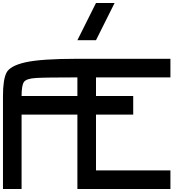

<svg xmlns="http://www.w3.org/2000/svg" viewBox="-20 -1270 1290 1290"><path d="M0 -625Q0 -734.4 23.4 -781.2Q46.9 -828.1 152.3 -851.6Q257.8 -875 500 -875H1125V-750H625V-625H875V-500H625V-125H1125V0H500V-500H125V0H0ZM500 -750Q289.1 -750 222.7 -746.1Q156.2 -742.2 140.6 -718.8Q125 -695.3 125 -625H500ZM625 -1000H500L625 -1250H750Z"/></svg>

Font: CraftyPE
Style: Regular
Weight: 400
Designer: Erek Butcher
Foundry: Haunted Coop
Version: Version 0.018;April 4, 2024;FontCreator 15.0.0.2962 64-bit